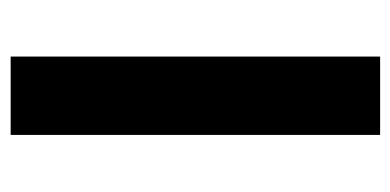

<svg xmlns="http://www.w3.org/2000/svg" viewBox="-212 -542 754 371"><g transform="rotate(-90 165.5 -357.0)"><path d="M89.8 0V-713.9H241.2V0Z"/></g></svg>

Font: Wonky
Style: Regular
Weight: 400
Designer: Monotype Design Team
Foundry: Monotype Imaging Inc.
Version: Version 3.000